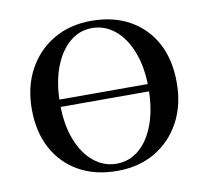

<svg xmlns="http://www.w3.org/2000/svg" viewBox="-70 -659 812 748"><g transform="rotate(-10 336.5 -285.0)"><path d="M93.5 -272.6V-301.6H561.3V-272.6ZM336.3 11.3Q250 11.3 185.5 -24.6Q121 -60.5 85.1 -126.6Q49.2 -192.7 49.2 -283.1Q49.2 -371.8 85.9 -439.1Q122.6 -506.5 187.1 -544.4Q251.6 -582.3 337.1 -582.3Q423.4 -582.3 487.9 -546.4Q552.4 -510.5 587.9 -444.8Q623.4 -379 623.4 -287.9Q623.4 -199.2 587.1 -131.9Q550.8 -64.5 486.3 -26.6Q421.8 11.3 336.3 11.3ZM337.9 -16.9Q389.5 -16.9 428.6 -50.4Q467.7 -83.9 489.5 -144.8Q511.3 -205.6 511.3 -286.3Q511.3 -368.5 487.9 -428.6Q464.5 -488.7 424.6 -521.4Q384.7 -554 334.7 -554Q283.9 -554 244.8 -520.2Q205.6 -486.3 183.5 -425.8Q161.3 -365.3 161.3 -284.7Q161.3 -202.4 184.7 -142.3Q208.1 -82.3 248.4 -49.6Q288.7 -16.9 337.9 -16.9Z"/></g></svg>

Font: Playfair SemiBold
Style: Regular
Weight: 600
Designer: Claus Eggers Sørensen
Foundry: Claus Eggers Sørensen
Version: Version 2.001;gftools[0.9.30]